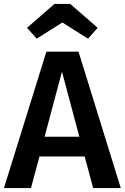

<svg xmlns="http://www.w3.org/2000/svg" viewBox="-25 -953 632 973"><path d="M587 0H447L404 -160H175L132 0H-5L210 -691H373ZM377 -260 289 -590 201 -260ZM421 -757 291 -839 161 -757 112 -812 251 -933H331L470 -812Z"/></svg>

Font: Trujillo Medium
Style: Regular
Weight: 500
Designer: Fira Sans original fonts by bBox Type GmbH, Carrois Corporate GbR, & Edenspiekermann AG / Changes by Cristiano Sobral
Foundry: Fira Sans original fonts by bBox Type GmbH, Carrois Corporate GbR, & Edenspiekermann AG / Changes by Cristiano Sobral
Version: Version 4.301;October 17, 2021;FontCreator 14.0.0.2814 64-bi